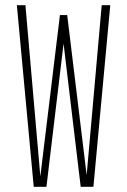

<svg xmlns="http://www.w3.org/2000/svg" viewBox="-20 -720 490 740"><path d="M311 0 313 -34 372 -700H405L340 0ZM110 0 45 -700H78L136 -34L139 0ZM131 0 137 -53 211 -662H230L233 -619L159 0ZM291 0 217 -619 220 -662H239L313 -53L319 0Z"/></svg>

Font: League Mono Thin Condensed
Style: Regular
Weight: 100
Width: 1
Designer: Tyler Finck
Foundry: The League of Moveable Type / Tyler Finck
Version: Version 2.300;RELEASE